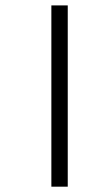

<svg xmlns="http://www.w3.org/2000/svg" viewBox="-20 -701 337 721"><path d="M234.4 0H172.9V-680.7H234.4Z"/></svg>

Font: SakalBharati
Style: Regular
Weight: 400
Designer: CDAC GIST
Foundry: CDAC
Version: 13.02